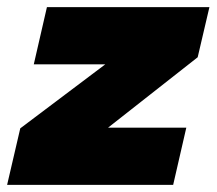

<svg xmlns="http://www.w3.org/2000/svg" viewBox="-49 -520 609 540"><path d="M-29 0 8 -159 247 -339H46L83 -500H540L507 -359L255 -161H475L438 0Z"/></svg>

Font: Prodigy Sans Black
Style: Italic
Weight: 900
Italic angle: -13°
Designer: Wei Huang
Foundry: Wei Huang
Version: Version 1.003; ttfautohint (v1.8.3)